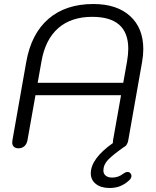

<svg xmlns="http://www.w3.org/2000/svg" viewBox="-20 -730 777 958"><path d="M496 122Q496 137 507.5 146.5Q519 156 540 156Q571 156 596 136Q607 128 616 128Q626 128 631 135Q636 140 636 148Q636 160 622 172Q600 191 577.5 199.5Q555 208 527 208Q484 208 458.5 188Q433 168 433 135Q433 62 543 -16Q543 -25 544 -30L584 -255H157L117 -30Q113 -10 101 0Q89 10 72 10Q58 10 49.5 2.5Q41 -5 41 -19Q41 -26 42 -30L111 -421Q136 -562 222 -636Q308 -710 446 -710Q563 -710 629 -650Q695 -590 695 -485Q695 -454 689 -421L620 -30Q616 -4 595 6Q544 42 520 66.5Q496 91 496 122ZM595 -317 614 -424Q620 -459 620 -487Q620 -646 440 -646Q335 -646 270.5 -589.5Q206 -533 187 -424L168 -317Z"/></svg>

Font: Kodchasan
Style: Italic
Weight: 400
Italic angle: -10°
Version: Version 1.000; ttfautohint (v1.6)